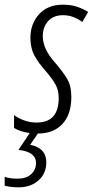

<svg xmlns="http://www.w3.org/2000/svg" viewBox="-74 -561 397 821"><path d="M6 240Q57 240 90.5 210.5Q124 181 124 133Q124 72 55 58L88 10Q155 10 193 -31Q231 -72 231 -146Q231 -194 213 -224Q195 -254 160 -295Q109 -352 109 -406Q109 -446 132 -471Q155 -496 195 -496Q220 -496 241 -487.5Q262 -479 278 -467L303 -510Q284 -522 257.5 -531.5Q231 -541 195 -541Q130 -541 93 -500Q56 -459 56 -399Q56 -355 73.5 -323Q91 -291 119 -260Q151 -223 164 -198.5Q177 -174 177 -142Q177 -37 83 -37Q54 -37 28.5 -46.5Q3 -56 -14 -69V-14Q11 2 53 8L5 80Q80 88 80 136Q80 165 59 184Q38 203 2 203Q-34 203 -54 195V233Q-42 236 -28 238Q-14 240 6 240Z"/></svg>

Font: Noto Sans Display Condensed Light
Style: Italic
Weight: 300
Width: 3
Designer: Monotype Design team
Foundry: Monotype Imaging Inc.
Version: 1.000